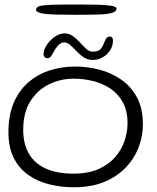

<svg xmlns="http://www.w3.org/2000/svg" viewBox="-20 -786 681 831"><path d="M299.5 24.5Q244 24.5 193 11.8Q142 -1 102.2 -29Q62.5 -57 39.5 -102.5Q16.5 -148 16.5 -214Q16.5 -286.5 39 -340Q61.5 -393.5 101.5 -428.5Q141.5 -463.5 193.8 -480.8Q246 -498 305.5 -498Q357 -498 408.8 -484.8Q460.5 -471.5 503.5 -442.2Q546.5 -413 572.5 -365Q598.5 -317 598.5 -247.5Q598.5 -197.5 580.2 -149.2Q562 -101 525 -61.8Q488 -22.5 432 1Q376 24.5 299.5 24.5ZM298.5 -34.5Q362.5 -34.5 407 -54.5Q451.5 -74.5 479.2 -107Q507 -139.5 519.5 -177.5Q532 -215.5 532 -252.5Q532 -306 511.8 -343Q491.5 -380 458 -402.5Q424.5 -425 383 -435.2Q341.5 -445.5 299 -445.5Q243 -445.5 193 -421.5Q143 -397.5 111.8 -348.5Q80.5 -299.5 80.5 -223.5Q80.5 -163.5 105 -121Q129.5 -78.5 178 -56.5Q226.5 -34.5 298.5 -34.5ZM186 -534Q178.5 -534 173.5 -538.8Q168.5 -543.5 168.5 -552Q168.5 -570.5 182.2 -591.2Q196 -612 217 -626.8Q238 -641.5 259 -641.5Q279.5 -641.5 296 -629.5Q312.5 -617.5 326.2 -602Q340 -586.5 353.2 -574.5Q366.5 -562.5 381 -562.5Q399.5 -562.5 410.2 -569.2Q421 -576 429.5 -598.5Q436.5 -616.5 442.2 -622.2Q448 -628 455.5 -628Q460.5 -628 464.8 -624Q469 -620 469 -611Q469 -587.5 456.5 -568.2Q444 -549 424.2 -537.8Q404.5 -526.5 382 -526.5Q359.5 -526.5 342.2 -538Q325 -549.5 311 -564.5Q297 -579.5 284.2 -591Q271.5 -602.5 258 -602.5Q243 -602.5 231 -588.8Q219 -575 207.5 -553Q202.5 -543 197.2 -538.5Q192 -534 186 -534ZM307.5 -722Q257.5 -722 218.8 -723Q180 -724 158 -728.8Q136 -733.5 136 -744Q136 -754.5 150.2 -759.2Q164.5 -764 203.8 -765.2Q243 -766.5 318.5 -766.5Q366 -766.5 403.5 -765.5Q441 -764.5 462.8 -760.8Q484.5 -757 484.5 -748.5Q484.5 -736 465.2 -730.2Q446 -724.5 407 -723.2Q368 -722 307.5 -722Z"/></svg>

Font: Gluten ExtraLight
Style: Regular
Weight: 250
Designer: Tyler Finck
Foundry: Etcetera Type Company
Version: Version 1.300